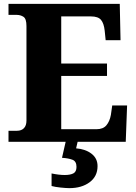

<svg xmlns="http://www.w3.org/2000/svg" viewBox="-20 -734 705 994"><path d="M24 0V-57H68Q91 -57 104 -70.5Q117 -84 117 -110V-599Q117 -637 101.5 -647Q86 -657 66 -657H24V-714H600L604 -526H527L522 -575Q518 -613 503 -631Q488 -649 451 -649H297V-405H534V-341H297V-65H479Q514 -65 531 -85.5Q548 -106 554 -139L561 -188H638L631 0ZM339 240Q323 240 294 237Q265 234 247 229V164Q286 172 315 172Q344 172 360 163.5Q376 155 376 130Q376 101 355 93Q334 85 301 83L322 -9H384L374 34Q423 38 454 62Q485 86 485 126Q485 179 444 209.5Q403 240 339 240Z"/></svg>

Font: Noto Serif ExtraBold
Style: Regular
Weight: 800
Designer: Monotype Design Team
Foundry: Monotype Imaging Inc.
Version: Version 2.014